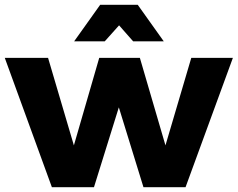

<svg xmlns="http://www.w3.org/2000/svg" viewBox="-25 -783 994 803"><path d="M-5 -541H176L284 -175L390 -541H560L667 -175L775 -541H949L751 0H575L472 -334L368 0H192ZM660 -610H532L473 -677L413 -610H285L394 -763H551Z"/></svg>

Font: Gontserrat
Style: Bold
Weight: 700
Designer: Julieta Ulanovsky
Foundry: Julieta Ulanovsky
Version: Version 6.001